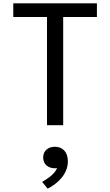

<svg xmlns="http://www.w3.org/2000/svg" viewBox="-20 -750 660 1150"><path d="M358.5 0V-648H560.5V-730H59.5V-648H261.5V0ZM309.5 258C313.5 258 317.5 257.5 322 257C306.5 292.5 271.5 316 232.5 339.5L265.5 380C327.5 348.5 386.5 292 386.5 216C386.5 156.5 351.5 129 308.5 129C269 129 238.5 152.5 238.5 193.5C238.5 233.5 268 258 309.5 258Z"/></svg>

Font: Monaspace Neon
Style: Regular
Weight: 400
Designer: Riley Cran & the Lettermatic Team
Foundry: Lettermatic
Version: Version 1.200 (Monaspace Neon)